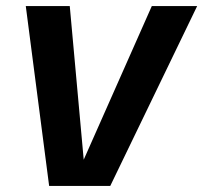

<svg xmlns="http://www.w3.org/2000/svg" viewBox="-20 -613 670 633"><path d="M142 0H343.5L630 -593H480.5L256 -86.5L210 -593H65Z"/></svg>

Font: Anybody UltraCondensed Thin SemiBold
Style: Italic
Weight: 600
Italic angle: -10°
Version: Version 1.111